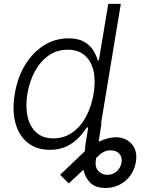

<svg xmlns="http://www.w3.org/2000/svg" viewBox="-20 -747 759 972"><path d="M491.8 -123.6H494L479.4 -29.5Q525.9 -51.8 567.8 -52.2Q616.5 -51.8 647 -17.6Q677.6 16.7 667.6 74.2Q657.7 131.7 615.1 168.1Q572.4 204.5 514.6 204.5Q461.3 204.5 435.2 176.5Q409.1 148.4 402.7 112.2L328.1 181.5L284.4 137.8L404.8 23.1Q407 21 409.1 19.2L411.9 0H410.2L426.5 -101.2H418.7Q403.4 -76.3 378.7 -50.2Q354 -24.1 318 -6.4Q282 11.4 232.2 11.4Q165.5 11.4 120.7 -24.1Q76 -59.7 58.4 -123.2Q40.8 -186.8 54.7 -271.3Q68.5 -355.5 107.4 -418.9Q146.3 -482.2 202.8 -517.6Q259.2 -552.9 326.7 -552.9Q376.4 -552.9 406.6 -535.2Q436.8 -517.4 452.4 -491.7Q468 -465.9 474.8 -441.4H480.5L528.1 -727.3H591.6ZM453.8 -272.4Q464.8 -337.7 453.3 -388Q441.8 -438.2 408.9 -466.8Q376.1 -495.4 322.8 -495.4Q268.1 -495.4 226 -465.7Q183.9 -436.1 156.6 -385.7Q129.3 -335.2 118.6 -272.4Q108.3 -208.8 119.5 -157.7Q130.7 -106.5 163.5 -76.5Q196.4 -46.5 250.7 -46.5Q303.6 -46.5 345.3 -75.5Q387.1 -104.4 415 -155.5Q442.8 -206.7 453.8 -272.4ZM466.6 52.9 465.9 58.2Q458.8 96.9 476.9 117.5Q495 138.1 523.8 138.1Q551.1 138.1 571 120.4Q590.9 102.6 595.2 75.6Q598.7 51.5 588.1 36.2Q577.4 21 557.2 16Q531.2 11 511.9 19Q492.5 27 479.8 40.8Z"/></svg>

Font: Inter UI Light
Style: Italic
Weight: 300
Italic angle: 9.39999°
Designer: Rasmus Andersson
Foundry: rsms
Version: 3.2;8d6f07862